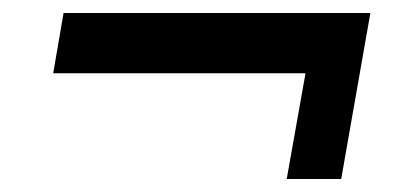

<svg xmlns="http://www.w3.org/2000/svg" viewBox="-20 -473 624 296"><path d="M422 -197 451 -360H62L78 -453H551L506 -197Z"/></svg>

Font: Archivo VF Beta
Style: Italic
Weight: 400
Italic angle: -10°
Designer: Hector Gatti
Foundry: Omnibus-Type
Version: Version 1.002